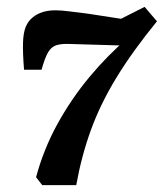

<svg xmlns="http://www.w3.org/2000/svg" viewBox="-20 -539 477 559"><path d="M103 0 85 -23Q107 -105 147.5 -178.5Q188 -252 241 -315.5Q294 -379 353 -429L304 -470L401 -519L437 -477Q366 -390 319 -313Q272 -236 244.5 -160Q217 -84 202 0ZM50 -336Q46 -386 47 -415Q48 -444 55 -461Q62 -478 76 -489Q101 -509 141 -509Q159 -509 181 -506Q203 -503 237 -499L399 -474L352 -406L183 -411Q159 -412 144.5 -407.5Q130 -403 120.5 -387.5Q111 -372 101 -336Z"/></svg>

Font: Yrsa SemiBold
Style: Italic
Weight: 600
Italic angle: -7.10001°
Version: Version 2.004